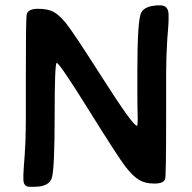

<svg xmlns="http://www.w3.org/2000/svg" viewBox="-20 -716 729 729"><path d="M195.3 -477.1Q187.5 -477.1 187.5 -274.2Q187.5 -71.3 176.3 -39.1Q165 -6.8 110.4 -6.8H92.8Q68.8 -6.8 68.8 -35.6V-52.7Q68.8 -59.6 70.8 -88.9L73.7 -126Q77.6 -186 77.6 -222.2L78.1 -262.2V-423.3Q78.1 -644 81.1 -659.7Q85.4 -682.6 123 -682.6Q160.6 -682.6 182.1 -671.6Q203.6 -660.6 230 -628.7Q256.3 -596.7 370.6 -417.5Q484.9 -238.3 500 -238.3Q502.9 -238.3 502.9 -266.6L502 -307.1Q501.5 -327.1 501.5 -362.3V-446.8Q501.5 -641.1 516.4 -668.5Q531.2 -695.8 587.9 -695.8Q620.1 -695.8 620.1 -659.2V-642.1Q620.1 -630.4 618.2 -605.5L615.2 -568.4Q610.8 -500 610.8 -435.5V-270.5Q610.8 -45.9 606.9 -35.6Q600.6 -19 565.7 -19Q530.8 -19 507.3 -33.4Q483.9 -47.9 456.5 -83Q429.2 -118.2 317.4 -297.6Q205.6 -477.1 195.3 -477.1Z"/></svg>

Font: Averia Sans
Style: Bold
Weight: 700
Version: Version 1.0